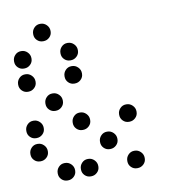

<svg xmlns="http://www.w3.org/2000/svg" viewBox="-77 -758 754 815"><g transform="rotate(-10 300.0 -350.5)"><path d="M149 -688Q134 -688 123.5 -677Q113 -666 113 -651V-649Q113 -634 123.5 -623.5Q134 -613 149 -613H151Q166 -613 177 -623.5Q188 -634 188 -649V-651Q188 -666 177 -677Q166 -688 151 -688ZM49 -588Q34 -588 23.5 -577Q13 -566 13 -551V-549Q13 -534 23.5 -523.5Q34 -513 49 -513H51Q66 -513 77 -523.5Q88 -534 88 -549V-551Q88 -566 77 -577Q66 -588 51 -588ZM249 -588Q234 -588 223.5 -577Q213 -566 213 -551V-549Q213 -534 223.5 -523.5Q234 -513 249 -513H251Q266 -513 277 -523.5Q288 -534 288 -549V-551Q288 -566 277 -577Q266 -588 251 -588ZM49 -488Q34 -488 23.5 -477Q13 -466 13 -451V-449Q13 -434 23.5 -423.5Q34 -413 49 -413H51Q66 -413 77 -423.5Q88 -434 88 -449V-451Q88 -466 77 -477Q66 -488 51 -488ZM249 -488Q234 -488 223.5 -477Q213 -466 213 -451V-449Q213 -434 223.5 -423.5Q234 -413 249 -413H251Q266 -413 277 -423.5Q288 -434 288 -449V-451Q288 -466 277 -477Q266 -488 251 -488ZM149 -388Q134 -388 123.5 -377Q113 -366 113 -351V-349Q113 -334 123.5 -323.5Q134 -313 149 -313H151Q166 -313 177 -323.5Q188 -334 188 -349V-351Q188 -366 177 -377Q166 -388 151 -388ZM49 -288Q34 -288 23.5 -277Q13 -266 13 -251V-249Q13 -234 23.5 -223.5Q34 -213 49 -213H51Q66 -213 77 -223.5Q88 -234 88 -249V-251Q88 -266 77 -277Q66 -288 51 -288ZM249 -288Q234 -288 223.5 -277Q213 -266 213 -251V-249Q213 -234 223.5 -223.5Q234 -213 249 -213H251Q266 -213 277 -223.5Q288 -234 288 -249V-251Q288 -266 277 -277Q266 -288 251 -288ZM449 -288Q434 -288 423.5 -277Q413 -266 413 -251V-249Q413 -234 423.5 -223.5Q434 -213 449 -213H451Q466 -213 477 -223.5Q488 -234 488 -249V-251Q488 -266 477 -277Q466 -288 451 -288ZM49 -188Q34 -188 23.5 -177Q13 -166 13 -151V-149Q13 -134 23.5 -123.5Q34 -113 49 -113H51Q66 -113 77 -123.5Q88 -134 88 -149V-151Q88 -166 77 -177Q66 -188 51 -188ZM349 -188Q334 -188 323.5 -177Q313 -166 313 -151V-149Q313 -134 323.5 -123.5Q334 -113 349 -113H351Q366 -113 377 -123.5Q388 -134 388 -149V-151Q388 -166 377 -177Q366 -188 351 -188ZM149 -88Q134 -88 123.5 -77Q113 -66 113 -51V-49Q113 -34 123.5 -23.5Q134 -13 149 -13H151Q166 -13 177 -23.5Q188 -34 188 -49V-51Q188 -66 177 -77Q166 -88 151 -88ZM249 -88Q234 -88 223.5 -77Q213 -66 213 -51V-49Q213 -34 223.5 -23.5Q234 -13 249 -13H251Q266 -13 277 -23.5Q288 -34 288 -49V-51Q288 -66 277 -77Q266 -88 251 -88ZM449 -88Q434 -88 423.5 -77Q413 -66 413 -51V-49Q413 -34 423.5 -23.5Q434 -13 449 -13H451Q466 -13 477 -23.5Q488 -34 488 -49V-51Q488 -66 477 -77Q466 -88 451 -88Z"/></g></svg>

Font: Doto Rounded
Style: Bold
Weight: 700
Monospace: yes
Version: Version 1.000